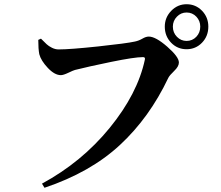

<svg xmlns="http://www.w3.org/2000/svg" viewBox="-20 -847 1040 904"><path d="M755.9 -721.7Q755.9 -764.6 786.1 -795.9Q816.4 -827.1 858.4 -827.1Q901.4 -827.1 931.2 -796.4Q960.9 -765.6 960.9 -721.7Q960.9 -676.8 931.2 -646Q901.4 -615.2 858.4 -615.2Q815.4 -615.2 785.6 -646Q755.9 -676.8 755.9 -721.7ZM858.4 -788.1Q832 -788.1 813 -768.6Q793.9 -749 793.9 -721.7Q793.9 -693.4 813 -673.8Q832 -654.3 858.4 -654.3Q885.7 -654.3 904.3 -673.8Q922.9 -693.4 922.9 -721.7Q922.9 -749 904.3 -768.6Q885.7 -788.1 858.4 -788.1ZM172.9 -665Q190.4 -647.5 199.7 -638.7Q209 -629.9 224.6 -622.1Q240.2 -614.3 255.9 -614.3Q309.6 -614.3 442.4 -628.4Q575.2 -642.6 615.2 -651.4Q633.8 -655.3 650.4 -665Q667 -674.8 680.7 -674.8Q712.9 -674.8 767.6 -627Q822.3 -579.1 822.3 -552.7Q822.3 -534.2 800.3 -513.2Q778.3 -492.2 772.5 -480.5Q683.6 -293 544.4 -164.1Q405.3 -35.2 189.5 37.1L177.7 17.6Q365.2 -84 496.6 -245.1Q627.9 -406.2 662.1 -566.4Q665 -578.1 653.3 -578.1Q613.3 -578.1 503.9 -555.7Q394.5 -533.2 333 -517.6Q325.2 -515.6 301.8 -504.4Q278.3 -493.2 266.6 -493.2Q237.3 -493.2 205.1 -527.3Q172.9 -561.5 165 -591.8Q160.2 -616.2 160.2 -659.2Z"/></svg>

Font: GenRyuMin TW TTF Bold
Style: Regular
Weight: 700
Version: Version 1.300